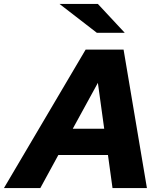

<svg xmlns="http://www.w3.org/2000/svg" viewBox="-74 -951 821 971"><path d="M-54 0 359 -700H551L669 0H495L472 -167H221L130 0ZM294 -300H453L421 -532ZM416 -785 227 -931H421L557 -785Z"/></svg>

Font: Red Hat Text VF
Style: Italic
Weight: 400
Italic angle: -12°
Designer: Pentagram, MCKL
Foundry: Pentagram, MCKL
Version: Version 1.023